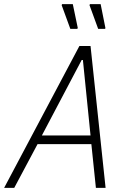

<svg xmlns="http://www.w3.org/2000/svg" viewBox="-41 -911 610 931"><path d="M-21 0 344 -688H398L471 0H424L402 -212H141L28 0ZM162 -254H398L361 -620H355ZM334 -771H300L258 -886L260 -891H312L336 -776ZM469 -771H435L393 -886L395 -891H447L470 -776Z"/></svg>

Font: Saira SemiCondensed ExtraLight
Style: Italic
Weight: 250
Width: 4
Italic angle: -12°
Designer: Hector Gatti with collaboration of the Omnibus-Type team
Foundry: Omnibus-Type
Version: Version 1.101